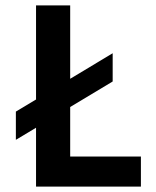

<svg xmlns="http://www.w3.org/2000/svg" viewBox="-20 -694 579 714"><path d="M241 -112H504V0H114V-219L39 -174V-279L114 -324V-674H241V-401L399 -496V-391L241 -296Z"/></svg>

Font: Hind Colombo SemiBold
Style: Regular
Weight: 600
Designer: Jyotish Sonowal, Aditi Pimprikar
Foundry: Indian Type Foundry
Version: Version 1.000;PS 1.0;hotconv 1.0.86;makeotf.lib2.5.63406; tt